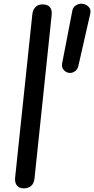

<svg xmlns="http://www.w3.org/2000/svg" viewBox="-20 -1028 514 1048"><path d="M110 0Q85 0 72.5 -15.2Q60 -30.5 62.5 -58.5L156.5 -950Q159 -974 173.2 -989Q187.5 -1004 211.5 -1004Q240 -1004 252.5 -988.8Q265 -973.5 262 -946.5L168.5 -55Q165.5 -26.5 150 -13.2Q134.5 0 110 0ZM355 -630.5Q338.5 -633.5 327 -647Q315.5 -660.5 319 -681L374.5 -968Q378 -989.5 395.2 -999.5Q412.5 -1009.5 430 -1007.5Q450 -1005 464 -990.5Q478 -976 472.5 -953L407.5 -667Q403 -647.5 387 -637.5Q371 -627.5 355 -630.5Z"/></svg>

Font: Edu SA Hand Medium
Style: Regular
Weight: 500
Designer: Tina and Corey Anderson, Eben Sorkin, Mirko Velimirovic
Foundry: Google for Education
Version: Version 2.000